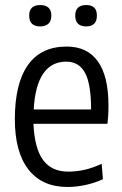

<svg xmlns="http://www.w3.org/2000/svg" viewBox="-20 -734 486 763"><path d="M140 -629Q96 -629 96 -672Q96 -714 140 -714Q160 -714 172 -704Q184 -694 184 -672Q184 -650 172 -639.5Q160 -629 140 -629ZM323 -629Q279 -629 279 -672Q279 -714 323 -714Q343 -714 354 -704Q365 -694 365 -672Q365 -650 354 -639.5Q343 -629 323 -629ZM248 9Q147 9 93 -60.5Q39 -130 39 -260Q39 -402 91 -475.5Q143 -549 245 -549Q327 -549 369 -490Q411 -431 411 -316Q411 -291 410 -275Q409 -259 407 -242H113Q117 -145 151 -98.5Q185 -52 251 -52Q283 -52 315 -59Q347 -66 384 -83L389 -22Q360 -8 322.5 0.5Q285 9 248 9ZM243 -489Q184 -489 151.5 -441Q119 -393 114 -299H342Q342 -400 318 -444.5Q294 -489 243 -489Z"/></svg>

Font: Encode Sans Compressed
Style: Regular
Weight: 400
Designer: Pablo Impallari, Andres Torresi
Foundry: Pablo Impallari, Andres Torresi
Version: Version 1.000; ttfautohint (v1.00) -l 8 -r 50 -G 200 -x 14 -